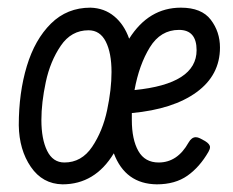

<svg xmlns="http://www.w3.org/2000/svg" viewBox="-20 -471 609 501"><path d="M528 -87Q528 -82 524 -75Q501 -35 469 -12.5Q437 10 389 10Q307 9 277 -71Q228 10 143 10Q91 9 60.5 -35.5Q30 -80 29 -144Q29 -229 50 -298.5Q71 -368 113 -409.5Q155 -451 216 -451Q252 -450 278 -428.5Q304 -407 317 -370Q368 -451 452 -451Q506 -451 530 -419.5Q554 -388 554 -347Q554 -275 493 -230.5Q432 -186 324 -176V-158Q324 -107 341 -77Q358 -47 394 -47Q443 -47 472 -99Q480 -113 491 -113Q496 -113 502 -110L515 -103Q528 -95 528 -87ZM331 -236Q493 -252 493 -340Q493 -393 447 -393Q399 -393 371 -347.5Q343 -302 331 -236ZM271 -283Q271 -333 256 -362.5Q241 -392 211 -392Q166 -392 138.5 -351.5Q111 -311 99.5 -257Q88 -203 88 -158Q88 -108 103 -77.5Q118 -47 148 -47Q193 -47 220.5 -88Q248 -129 259.5 -183.5Q271 -238 271 -283Z"/></svg>

Font: Farsan
Style: Regular
Weight: 400
Version: Version 1.001g;PS 1.001;hotconv 1.0.86;makeotf.lib2.5.63406 